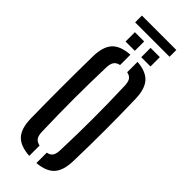

<svg xmlns="http://www.w3.org/2000/svg" viewBox="-322 -1048 1091 1091"><g transform="rotate(45 223.5 -502.0)"><path d="M195.5 6.5Q120 1.5 86.5 -35.2Q53 -72 51.5 -149.5Q50.5 -220.5 50 -282Q49.5 -343.5 49.5 -401.8Q49.5 -460 50 -520.8Q50.5 -581.5 51.5 -650.5Q53 -728 86.5 -764.8Q120 -801.5 195.5 -806.5V-723.5Q171 -718.5 160.5 -702.5Q150 -686.5 149.5 -654.5Q147.5 -584.5 146.5 -523Q145.5 -461.5 145.5 -402.5Q145.5 -343.5 146.5 -281Q147.5 -218.5 149.5 -145.5Q150 -113 160.5 -97.2Q171 -81.5 195.5 -76.5ZM253 6.5V-77Q277.5 -81.5 287.2 -97.5Q297 -113.5 297.5 -145.5Q300 -217 301 -279Q302 -341 302 -399.8Q302 -458.5 301 -520.8Q300 -583 297.5 -654.5Q297 -686.5 287.2 -702.5Q277.5 -718.5 253 -723V-806.5Q325.5 -801 358.5 -764Q391.5 -727 393.5 -650.5Q395.5 -581.5 396.2 -520.8Q397 -460 397 -401.5Q397 -343 396.2 -281.8Q395.5 -220.5 393.5 -149.5Q391.5 -72.5 358.5 -36Q325.5 0.5 253 6.5ZM249 -840V-915H323.5V-840ZM123 -840V-915H197.5V-840ZM84.5 -1010H361V-955.5H84.5Z"/></g></svg>

Font: Big Shoulders Stencil Text Thin SemiBold
Style: Regular
Weight: 600
Version: Version 2.001